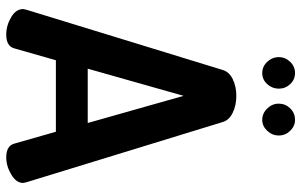

<svg xmlns="http://www.w3.org/2000/svg" viewBox="-195 -770 965 615"><g transform="rotate(90 287.5 -462.5)"><path d="M9 -54Q10 -59 11 -64L204 -693Q210 -714 233.5 -725.5Q257 -737 287 -737Q317 -737 341 -725.5Q365 -714 371 -693L564 -64L566 -54Q566 -32 539 -16Q512 0 484 0Q447 0 440 -26L402 -159H173L135 -26Q128 0 91 0Q62 0 35.5 -15.5Q9 -31 9 -54ZM287 -568 200 -261H374ZM264 -873Q264 -852 249.5 -836Q235 -820 214 -820Q193 -820 178 -836Q163 -852 163 -873Q163 -894 178 -909.5Q193 -925 214 -925Q235 -925 249.5 -909.5Q264 -894 264 -873ZM414 -873Q414 -852 399 -836Q384 -820 364 -820Q343 -820 327.5 -836Q312 -852 312 -873Q312 -894 327 -909.5Q342 -925 364 -925Q384 -925 399 -909.5Q414 -894 414 -873Z"/></g></svg>

Font: Dosis
Style: Regular
Weight: 400
Designer: Edgar Tolentino, Pablo Impallari, Igino Marini
Foundry: Edgar Tolentino, Pablo Impallari, Igino Marini
Version: Version 1.007;Glyphs 3.1.1 (3134)